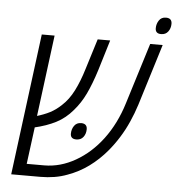

<svg xmlns="http://www.w3.org/2000/svg" viewBox="-53 -802 785 852"><g transform="rotate(5 339.5 -376.0)"><path d="M28.3 0 109.4 -629.9H166.5L116.7 -243.2L101.6 -266.1Q104.5 -265.1 107.4 -264.9Q110.4 -264.6 112.3 -265.6Q150.9 -276.9 177 -290.5Q203.1 -304.2 226.1 -326.2Q256.3 -353.5 278.1 -396.5Q299.8 -439.5 316.4 -494.6L358.4 -629.9H414.1L372.6 -493.2Q353 -431.2 331.8 -386.7Q310.5 -342.3 280.3 -308.1Q249 -271 208 -249.8Q167 -228.5 109.4 -215.3Q106.9 -214.4 104 -214.1Q101.1 -213.9 98.1 -213.9Q95.2 -213.9 91.8 -213.9L117.7 -243.2L92.8 -52.2H170.4Q242.2 -52.2 309.6 -90.8Q377 -129.4 427.7 -196.8Q453.6 -231.4 473.9 -272.2Q494.1 -313 507.8 -357.9L592.3 -629.9H647.9L563.5 -356.9Q550.8 -316.9 533.9 -279.1Q517.1 -241.2 495.8 -207.3Q474.6 -173.3 449.7 -143.6Q414.1 -101.1 371.3 -69.8Q328.6 -38.6 278.3 -20.5Q250.5 -9.8 220.2 -4.9Q189.9 0 158.7 0ZM302.2 -179.2Q289.6 -179.2 283 -185.1Q276.4 -190.9 276.4 -202.6Q276.4 -222.7 287.1 -238Q297.9 -253.4 317.9 -253.4Q331.1 -253.4 337.9 -247.1Q344.7 -240.7 344.7 -228.5Q344.7 -208 333.7 -193.6Q322.8 -179.2 302.2 -179.2ZM636.7 -677.7Q623.5 -677.7 617.2 -683.8Q610.8 -689.9 610.8 -701.7Q610.8 -721.2 621.3 -736.8Q631.8 -752.4 651.9 -752.4Q665.5 -752.4 672.1 -746.1Q678.7 -739.7 678.7 -727.1Q678.7 -707 667.7 -692.4Q656.7 -677.7 636.7 -677.7Z"/></g></svg>

Font: Open Sans SemiCondensed Light
Style: Italic
Weight: 300
Width: 4
Italic angle: -12°
Designer: Monotype Design Team
Foundry: Monotype Imaging Inc.
Version: Version 3.000